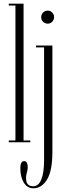

<svg xmlns="http://www.w3.org/2000/svg" viewBox="-20 -770 346 1039"><path d="M27.5 0V-10H63.5V-740H27.5V-750H107.5V-10H144V0ZM239 -642Q223.5 -642 213.2 -652.2Q203 -662.5 203 -677Q203 -692 213.2 -702.2Q223.5 -712.5 239 -712.5Q252.5 -712.5 262.5 -702.2Q272.5 -692 272.5 -677Q272.5 -662.5 262.5 -652.2Q252.5 -642 239 -642ZM161.5 249Q127.5 249 108.8 218.2Q90 187.5 90 140Q90 102 110.5 102Q122 102 126 111.8Q130 121.5 130 135Q130 149.5 125.5 163.2Q121 177 121 191.5Q121 214 128.2 223.8Q135.5 233.5 144.8 235.8Q154 238 159.5 238Q188.5 238 203.5 201.2Q218.5 164.5 218.5 98V-513.5H174.5V-523.5H263.5V50.5Q263.5 156 234 202.5Q204.5 249 161.5 249Z"/></svg>

Font: Imbue 100pt ExtraLight
Style: Regular
Weight: 200
Designer: Tyler Finck
Foundry: Etcetera Type Company
Version: Version 1.102; ttfautohint (v1.8.3)